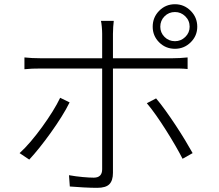

<svg xmlns="http://www.w3.org/2000/svg" viewBox="-20 -859 1040 913"><path d="M742.2 -731.9Q742.2 -703.6 762.5 -683.3Q782.7 -663.1 812 -663.1Q840.3 -663.1 861.1 -683.3Q881.8 -703.6 881.8 -731.9Q881.8 -761.2 861.1 -781.5Q840.3 -801.8 812 -801.8Q782.7 -801.8 762.5 -781.5Q742.2 -761.2 742.2 -731.9ZM706.1 -731.9Q706.1 -776.4 736.8 -807.6Q767.6 -838.9 812 -838.9Q855.5 -838.9 886.7 -807.6Q918 -776.4 918 -731.9Q918 -688.5 886.7 -657.7Q855.5 -627 812 -627Q767.6 -627 736.8 -657.7Q706.1 -688.5 706.1 -731.9ZM521 -759.8Q519.5 -749.5 518.3 -731Q517.1 -712.4 517.1 -698.2V-582H799.8Q815.9 -582 835 -583Q854 -584 872.1 -585.9V-530.8Q854 -532.7 835.7 -533Q817.4 -533.2 800.8 -533.2H517.1V-37.1Q517.1 -0.5 500.2 16.8Q483.4 34.2 441.9 34.2Q415.5 34.2 377 32.2Q338.4 30.3 312 27.8L308.1 -25.9Q340.8 -20 373.3 -17.1Q405.8 -14.2 425.8 -14.2Q465.8 -14.2 465.8 -54.2V-533.2H173.8Q150.9 -533.2 132.8 -532.5Q114.7 -531.7 96.2 -529.8V-585.9Q130.9 -582 172.9 -582H465.8V-698.2Q465.8 -712.9 464.1 -731.7Q462.4 -750.5 460 -759.8ZM722.2 -391.1Q742.7 -367.2 766.6 -334Q790.5 -300.8 814.7 -264.2Q838.9 -227.5 859.9 -192.9Q880.9 -158.2 896 -130.9L848.1 -104Q834 -131.8 813.5 -167.2Q793 -202.6 769.5 -239.7Q746.1 -276.9 722.4 -310.5Q698.7 -344.2 678.2 -368.2ZM311 -372.1Q295.4 -340.3 272 -303Q248.5 -265.6 221.4 -227.8Q194.3 -189.9 167.5 -156.5Q140.6 -123 119.1 -100.1L73.2 -130.9Q98.1 -153.3 126 -186Q153.8 -218.8 180.4 -255.4Q207 -292 229.5 -328.1Q252 -364.3 266.1 -394Z"/></svg>

Font: Source Han Sans CN Light
Style: Regular
Weight: 300
Designer: Ryoko NISHIZUKA  (kana, bopomofo & ideographs); Paul D. Hunt (Latin, Greek & Cyrillic); Sandoll Communications , Soo-you
Foundry: Adobe
Version: Version 2.000;hotconv 1.0.107;makeotfexe 2.5.65593